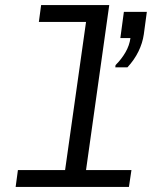

<svg xmlns="http://www.w3.org/2000/svg" viewBox="-20 -741 640 761"><path d="M42 0 51 -67H238L321 -654H134L143 -721H413L321 -67H501L491 0ZM437 -474 438 -483Q462 -507 477.5 -534Q493 -561 497 -590H457L471 -694H562L550 -605Q545 -570 528.5 -536.5Q512 -503 485 -474Z"/></svg>

Font: Chivo Mono Medium Light
Style: Italic
Weight: 300
Italic angle: -8.05°
Monospace: yes
Version: Version 1.008